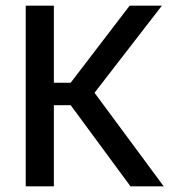

<svg xmlns="http://www.w3.org/2000/svg" viewBox="-20 -659 614 679"><path d="M441.5 0 230 -287H163.5V-366.5H230L438.5 -639H552.5L305.5 -319.5L305 -343.5L559 0ZM71 0V-639H170.5V0Z"/></svg>

Font: Anek Gujarati Medium
Style: Regular
Weight: 500
Designer: Mrunmayee Ghaisas (Gujarati), Yesha Goshar (Latin)
Foundry: Ek Type
Version: Version 1.003